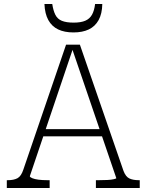

<svg xmlns="http://www.w3.org/2000/svg" viewBox="-20 -939 732 959"><path d="M188 -294H496L505 -258H181ZM336 -708 347 -704 129 -59Q129 -54 141 -49Q153 -44 172.5 -41.5Q192 -39 216 -39H228V0H14V-39H19Q49 -39 67.5 -49Q86 -59 97 -93L310 -716H379L597 -85Q608 -56 626.5 -47.5Q645 -39 673 -39H678V0H459V-39H473Q496 -39 516 -40Q536 -41 548.5 -44Q561 -47 561 -49ZM347 -777Q392 -777 423.5 -792Q455 -807 472.5 -838.5Q490 -870 491 -919H455Q451 -886 439.5 -865.5Q428 -845 406 -835.5Q384 -826 348 -826Q311 -826 289 -835Q267 -844 256.5 -865Q246 -886 241 -919H202Q204 -870 221.5 -838.5Q239 -807 270.5 -792Q302 -777 347 -777Z"/></svg>

Font: Roboto Serif Thin
Style: Regular
Weight: 250
Designer: Greg Gazdowicz
Foundry: Commercial Type
Version: Version 1.004